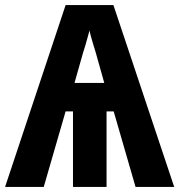

<svg xmlns="http://www.w3.org/2000/svg" viewBox="-23 -735 705 755"><path d="M423 -715 662 0H510L424 -297H396V0H264V-297H235L149 0H-3L235 -715ZM329 -615Q326 -604 321.5 -588Q317 -572 312.5 -556Q308 -540 304 -529L270 -409H387L353 -530Q349 -542 344.5 -557.5Q340 -573 335.5 -588.5Q331 -604 329 -615Z"/></svg>

Font: Noto Sans Display Condensed
Style: Bold
Weight: 700
Width: 3
Designer: Monotype Design Team
Foundry: Monotype Imaging Inc.
Version: Version 2.003